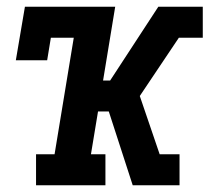

<svg xmlns="http://www.w3.org/2000/svg" viewBox="-20 -550 640 570"><path d="M87 0V-92H142L199 -438H131L120 -371H27L54 -530H322L286 -311H307L450 -530H582V-438H511L395 -265L454 -92H513V0H374L303 -219H271L250 -92H293V0Z"/></svg>

Font: Iosevka Curly Slab SmBdExObl
Style: Regular
Weight: 600
Width: 7
Italic angle: -9°
Monospace: yes
Designer: Belleve Invis
Foundry: Belleve Invis
Version: Version 11.1.0; ttfautohint (v1.8.3)